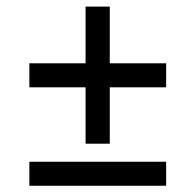

<svg xmlns="http://www.w3.org/2000/svg" viewBox="-20 -603 607 597"><path d="M71.3 -100.1V-25.4H496.6V-100.1ZM321.3 -406.2V-582.5H246.1V-406.2H71.3V-331.5H246.1V-156.2H321.3V-331.5H496.6V-406.2Z"/></svg>

Font: Estedad Medium
Style: Regular
Weight: 500
Designer: Amin Abedi
Version: Version 7.3